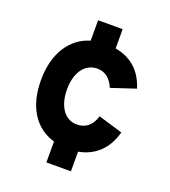

<svg xmlns="http://www.w3.org/2000/svg" viewBox="-133 -809 813 919"><g transform="rotate(20 273.5 -350.0)"><path d="M209 12.2V-94.2Q171.4 -105 141.8 -127.2Q112.3 -149.4 91.8 -181.9Q71.3 -214.4 60.5 -256.6Q49.8 -298.8 49.8 -350.1Q49.8 -400.4 60.8 -443.1Q71.8 -485.8 92.5 -518.8Q113.3 -551.8 142.8 -574.5Q172.4 -597.2 209 -607.9V-711.9H334V-613.8Q393.1 -603.5 434.3 -567.9Q475.6 -532.2 496.1 -467.8L372.1 -426.8Q360.8 -456.1 338.9 -474.6Q316.9 -493.2 286.1 -493.2Q262.2 -493.2 242.9 -482.9Q223.6 -472.7 210.2 -454.1Q196.8 -435.5 189.5 -409.2Q182.1 -382.8 182.1 -350.1Q182.1 -317.4 189.5 -291.3Q196.8 -265.1 210 -246.6Q223.1 -228 241.7 -218Q260.3 -208 283.2 -208Q316.4 -208 339.4 -226.8Q362.3 -245.6 373 -282.2L497.1 -245.1Q478.5 -177.7 436.8 -138.4Q395 -99.1 334 -87.9V12.2Z"/></g></svg>

Font: Overpass
Style: Bold
Weight: 700
Designer: Delve Withrington
Foundry: Delve Fonts
Version: Version 1.001